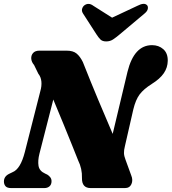

<svg xmlns="http://www.w3.org/2000/svg" viewBox="-31 -958 875 978"><path d="M170 -175.5Q161 -140 165.2 -113.5Q169.5 -87 198.5 -74L210 -68.5Q219 -63 225.2 -54.8Q231.5 -46.5 231.5 -35Q231.5 -18 221.2 -9Q211 0 195 0H26Q5.5 0 -2.8 -9.5Q-11 -19 -11 -33.5Q-11 -59.5 15.5 -72.5L33 -81Q73.5 -97 95.5 -183.5L174.5 -494Q182 -519.5 179.8 -542.8Q177.5 -566 164.5 -582L142.5 -627Q129.5 -642 128.2 -659Q127 -676 137.5 -688Q148 -700 170 -700H308Q341.5 -700 359.2 -685.2Q377 -670.5 391 -642Q432 -538.5 469.2 -449.8Q506.5 -361 543 -276L618.5 -592.5Q652 -728 743.5 -728Q777.5 -728 800.8 -707.5Q824 -687 823.5 -648.5Q823 -613.5 803.2 -584.8Q783.5 -556 741.5 -530Q700.5 -504 680.2 -477Q660 -450 648 -400.5L605.5 -214.5Q600 -193.5 600.5 -178.2Q601 -163 608.5 -144L637.5 -64.5Q647.5 -40.5 638.5 -20.2Q629.5 0 605.5 0H431Q385.5 0 386.5 -51Q388 -99 367 -141Q355.5 -170.5 336.2 -218.2Q317 -266 292.5 -325.8Q268 -385.5 240.5 -451ZM579.5 -783.5Q560 -767 544.8 -757Q529.5 -747 510 -747Q490.5 -747 480.5 -757Q470.5 -767 460 -783.5L392 -889Q384 -901.5 387.2 -913Q390.5 -924.5 399 -931Q420.5 -946.5 444.5 -928.5L540 -868L669 -928.5Q704.5 -947 718.5 -931Q724 -924.5 721.8 -912.5Q719.5 -900.5 704 -888Z"/></svg>

Font: Fraunces 72pt S050 Black
Style: Italic
Weight: 900
Italic angle: -16°
Version: Version 1.000; ttfautohint (v1.8.3)